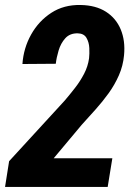

<svg xmlns="http://www.w3.org/2000/svg" viewBox="-21 -741 532 761"><path d="M424.3 -113.8 405.8 0H-1L15.1 -102.1L235.4 -342.3Q255.4 -365.7 276.1 -392.3Q296.9 -418.9 312.3 -448.5Q327.6 -478 332 -509.8Q334 -527.3 333 -550.3Q332 -573.2 321.8 -590.8Q311.5 -608.4 287.1 -608.9Q255.9 -609.4 237.8 -589.4Q219.7 -569.3 211.2 -540.5Q202.6 -511.7 200.2 -488.3L67.9 -487.3Q72.3 -550.3 102.3 -604Q132.3 -657.7 182.4 -690.2Q232.4 -722.7 298.8 -721.2Q358.4 -720.2 398.7 -694.6Q439 -668.9 457.5 -624.3Q476.1 -579.6 470.7 -522.5Q466.8 -480 450.2 -442.4Q433.6 -404.8 409.7 -371.6Q385.7 -338.4 357.7 -307.1Q329.6 -275.9 302.7 -246.1L191.9 -113.8Z"/></svg>

Font: Roboto Condensed
Style: Bold Italic
Weight: 700
Italic angle: -12°
Designer: Christian Robertson
Foundry: Google
Version: Version 3.0